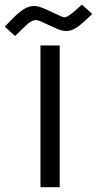

<svg xmlns="http://www.w3.org/2000/svg" viewBox="-99 -804 415 824"><path d="M164.6 -733.4Q171.4 -730 178.7 -730Q192.4 -730 227.5 -761.7L252.4 -784.2L296.9 -744.1L269.5 -718.3Q243.7 -693.8 224.4 -682.4Q205.1 -670.9 185.5 -670.9Q167 -670.9 141.6 -682.1L78.6 -710.9Q71.8 -713.9 65.9 -715.8Q60.1 -717.8 54.7 -717.8Q43.9 -717.8 30.3 -709Q16.6 -700.2 -6.3 -677.2L-34.2 -649.4L-78.6 -689.5L-50.3 -718.8Q-18.6 -751.5 3.7 -764.9Q25.9 -778.3 45.9 -778.3Q59.1 -778.3 72.5 -773.9Q85.9 -769.5 101.6 -762.2ZM157.2 -608.9V-0.5H74.7V-608.9Z"/></svg>

Font: Vazirmatn RD UI
Style: Regular
Weight: 400
Designer: Saber Rastikerdar
Foundry: Saber Rastikerdar
Version: Version 33.003